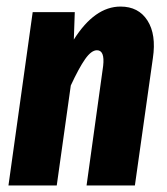

<svg xmlns="http://www.w3.org/2000/svg" viewBox="-20 -568 510 588"><path d="M349.1 -547.9Q404.3 -547.9 431.6 -505.1Q459 -462.4 448.2 -390.1L393.1 0H245.1L295.9 -366.2Q301.3 -414.1 276.9 -414.1Q259.8 -414.1 240.7 -387Q221.7 -359.9 196.8 -306.2L153.8 0H5.9L80.1 -530.8H209L206.1 -446.8Q270 -547.9 349.1 -547.9Z"/></svg>

Font: Fira Sans Compressed
Style: Bold Italic
Weight: 700
Width: 3
Italic angle: -8°
Designer: Carrois Corporate & Edenspiekermann AG
Foundry: Carrois Corporate GbR & Edenspiekermann AG
Version: Version 4.203;PS 004.203;hotconv 1.0.88;makeotf.lib2.5.64775